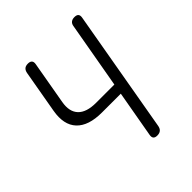

<svg xmlns="http://www.w3.org/2000/svg" viewBox="-206 -871 1011 1011"><g transform="rotate(-45 300.0 -365.0)"><path d="M401 -282H261Q161 -282 116 -330Q71 -378 87 -469L129 -708Q132 -724 141 -732Q150 -740 167 -740Q183 -740 190 -732Q197 -724 194 -708L152 -469Q141 -406 172.5 -373Q204 -340 275 -340H411L476 -708Q478 -724 487.5 -732Q497 -740 513 -740Q530 -740 536.5 -732Q543 -724 540 -708L420 -22Q417 -6 407.5 2Q398 10 381 10Q365 10 358.5 2Q352 -6 355 -22Z"/></g></svg>

Font: Maple Mono NL ExtraLight
Style: Italic
Weight: 275
Italic angle: -10°
Monospace: yes
Designer: subframe7536
Version: Version 7.000